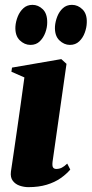

<svg xmlns="http://www.w3.org/2000/svg" viewBox="-20 -759 378 791"><path d="M97 12Q79 12 61.2 6Q43.5 0 32.8 -14Q22 -28 25 -52Q25.5 -56 29 -79Q32.5 -102 38 -140Q43.5 -178 50.5 -226.2Q57.5 -274.5 65.2 -329.2Q73 -384 80.5 -440L27 -463.5L29.5 -480.5L232.5 -515.5L254 -496L196.5 -92.5Q194.5 -74.5 198.8 -68.8Q203 -63 212 -63Q224 -63 234.2 -68Q244.5 -73 257 -85L269.5 -60.5Q253.5 -41.5 229.5 -24.8Q205.5 -8 172.5 2Q139.5 12 97 12ZM105.5 -574Q81 -574 61.2 -593.2Q41.5 -612.5 43.5 -650Q45 -670.5 53.2 -691Q61.5 -711.5 76.5 -725.2Q91.5 -739 114 -739Q137.5 -739 156.2 -721Q175 -703 174.5 -666Q174.5 -646 166.8 -624.8Q159 -603.5 144 -588.8Q129 -574 105.5 -574ZM268 -574Q244 -574 224.2 -593.2Q204.5 -612.5 206.5 -650.5Q208 -670.5 216 -691Q224 -711.5 239 -725.2Q254 -739 276.5 -739Q301 -739 320 -720.2Q339 -701.5 337.5 -665.5Q337 -645.5 329.2 -624.2Q321.5 -603 306.2 -588.5Q291 -574 268 -574Z"/></svg>

Font: Merriweather 144pt Black
Style: Italic
Weight: 900
Italic angle: -7.8°
Version: Version 2.101